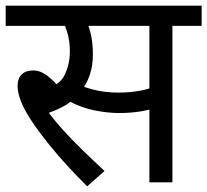

<svg xmlns="http://www.w3.org/2000/svg" viewBox="-20 -642 730 676"><path d="M287 14Q212 -60 154.5 -131Q97 -202 70 -251Q56 -277 49 -299Q42 -321 42 -340Q42 -366 56.5 -380Q71 -394 96 -394Q122 -394 146.5 -375.5Q171 -357 195 -326L148 -331Q193 -345 209.5 -382Q226 -419 226 -460Q226 -495 218.5 -522Q211 -549 202 -564L243 -551H0V-622H417V-551H251L285 -566Q296 -542 301.5 -513.5Q307 -485 307 -450Q307 -410 295.5 -376.5Q284 -343 261 -317L257 -310Q239 -289 213 -273Q187 -257 147 -243L145 -254Q170 -220 201 -185.5Q232 -151 269 -115Q306 -79 348 -40ZM400 -244Q359 -244 312 -253.5Q265 -263 221 -287L248 -347Q289 -330 323.5 -323Q358 -316 399 -316Q440 -316 477.5 -323.5Q515 -331 553 -348V-272Q518 -257 479.5 -250.5Q441 -244 400 -244ZM506 0V-551H396V-622H690V-551H587V0Z"/></svg>

Font: hindi15
Style: Regular
Weight: 400
Designer: Jelle Bosma - Monotype Design Team
Foundry: Monotype Imaging Inc.
Version: Version 2.006